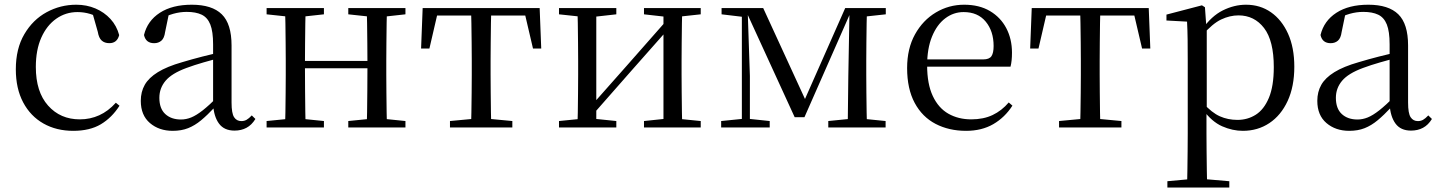

<svg xmlns="http://www.w3.org/2000/svg" viewBox="-20 -551 6220 830"><path d="M296.6 14.6Q223.8 14.6 167.8 -17.1Q111.8 -48.8 80.1 -108.5Q48.4 -168.3 48.4 -251.4Q48.4 -340.7 85.2 -403.2Q121.9 -465.8 181.5 -498.2Q241 -530.6 309.8 -530.6Q354.5 -530.6 392.7 -514.4Q430.9 -498.1 457.7 -468.8Q484.5 -439.5 495.2 -399.3Q486.3 -364.4 452.7 -364.4Q432 -364.4 419.6 -375.7Q407.1 -386.9 402.7 -413.5L377.7 -501.6L427.8 -461.9Q397.5 -482.4 370.4 -490.6Q343.3 -498.8 315 -498.8Q263.9 -498.8 222.9 -469.9Q182 -441 158.5 -388.2Q134.9 -335.4 134.9 -261.5Q134.9 -153.9 187.9 -94.5Q240.8 -35 325.2 -35Q370 -35 408.9 -52.7Q447.9 -70.3 480.8 -106.9L496.6 -93.9Q463.6 -42.3 415.9 -13.8Q368.2 14.6 296.6 14.6Z M726.7 14.6Q667.5 14.6 628.1 -19.1Q588.6 -52.8 588.6 -115.1Q588.6 -153.9 605.8 -184.3Q622.9 -214.6 662.4 -239Q701.9 -263.5 767.9 -282.3Q809.8 -294.9 855.8 -306.7Q901.8 -318.5 941.8 -327.7V-303.3Q901.8 -293.3 860.7 -281.5Q819.6 -269.7 785.6 -257Q722.3 -233.6 695.6 -201.7Q668.9 -169.7 668.9 -128.2Q668.9 -81.6 694.5 -58Q720.2 -34.4 762.1 -34.4Q784.6 -34.4 806.6 -43.3Q828.6 -52.2 856.7 -74.2Q884.7 -96.3 922.8 -134.4L931.5 -87.1H907.9Q876.7 -53.7 849.5 -31.1Q822.2 -8.4 793.1 3.1Q764 14.6 726.7 14.6ZM993.8 13.6Q949.1 13.6 926.8 -16.6Q904.5 -46.7 901.2 -99.7V-103.3V-359Q901.2 -415 889.1 -445.3Q876.9 -475.6 851.7 -487.6Q826.6 -499.6 787 -499.6Q758.3 -499.6 729.1 -491.4Q699.9 -483.2 666.7 -464.7L710.2 -491.9L693.8 -412.7Q690.2 -386 677.7 -375.2Q665.1 -364.3 646.4 -364.3Q610.2 -364.3 602.5 -399.7Q617.4 -461 671.1 -495.8Q724.8 -530.6 809.2 -530.6Q896.5 -530.6 938.8 -489.2Q981 -447.8 981 -354.6V-107.7Q981 -60.8 992.1 -44.2Q1003.1 -27.5 1023.4 -27.5Q1036 -27.5 1046 -33.2Q1056 -38.8 1068.4 -52.1L1084.1 -36.7Q1068.2 -10.7 1045.6 1.4Q1023 13.6 993.8 13.6Z M1212.1 0Q1213.3 -24.4 1213.8 -65.4Q1214.3 -106.3 1214.8 -150.3Q1215.3 -194.3 1215.3 -228.5V-288.3Q1215.3 -321.7 1214.8 -365.7Q1214.3 -409.8 1213.8 -450.8Q1213.3 -491.8 1212.1 -516H1301.3Q1300.3 -491.7 1299.8 -450.1Q1299.3 -408.6 1298.8 -363Q1298.3 -317.5 1298.3 -279.8V-260.2Q1298.3 -210.2 1298.8 -159.3Q1299.3 -108.5 1299.8 -66.4Q1300.3 -24.3 1301.3 0ZM1564.4 0Q1566.4 -24.3 1566.9 -66.4Q1567.4 -108.5 1567.9 -159.3Q1568.4 -210.2 1568.4 -260.2V-279.8Q1568.4 -317.4 1567.9 -363.1Q1567.4 -408.7 1566.9 -450.2Q1566.4 -491.7 1564.4 -516H1652.9Q1651.9 -491.7 1651.4 -450.7Q1650.9 -409.7 1650.4 -365.7Q1649.9 -321.7 1649.9 -288.3V-228.5Q1649.9 -194.3 1650.4 -150.3Q1650.9 -106.3 1651.4 -65.4Q1651.9 -24.4 1652.9 0ZM1132.5 0V-27.8L1241.7 -38.6H1273.7L1380.3 -27.8V0ZM1132.5 -489.1V-516H1380.3V-489.1L1273.7 -477.4H1241.7ZM1485.6 0V-27.8L1593.8 -38.6H1626.8L1732.7 -27.8V0ZM1485.6 -489.1V-516H1732.7V-489.1L1626.8 -477.4H1593.8ZM1256 -256V-287.5H1608.9V-256Z M1800.3 -341.2 1807.1 -516H2312.9L2319.7 -341.2H2284.1L2243.8 -513.4L2286.2 -483.7H1833.7L1876.2 -513.4L1836.3 -341.2ZM1925.2 0V-27.8L2039.9 -38.6H2080.3L2194.8 -27.8V0ZM2016.2 0Q2017.2 -24.4 2017.8 -65.3Q2018.4 -106.3 2018.9 -150.3Q2019.4 -194.3 2019.4 -228.5V-288.3Q2019.4 -321.7 2018.9 -365.7Q2018.4 -409.7 2017.8 -450.7Q2017.2 -491.8 2016.2 -516H2103.8Q2102.8 -491.8 2102.3 -450.7Q2101.8 -409.7 2101.3 -365.7Q2100.8 -321.7 2100.8 -288.3V-228.5Q2100.8 -194.3 2101.3 -150.3Q2101.8 -106.3 2102.3 -65.3Q2102.8 -24.4 2103.8 0Z M2396.5 0V-27.8L2504.7 -38.6H2539.3L2644.3 -27.8V0ZM2763.9 0V-27.8L2866.6 -38.6H2901L3009.2 -27.8V0ZM2476.1 0Q2477.3 -24.4 2477.8 -65.3Q2478.3 -106.3 2478.8 -150.3Q2479.3 -194.3 2479.3 -228.5V-288.3Q2479.3 -321.7 2478.8 -365.7Q2478.3 -409.7 2477.8 -450.7Q2477.3 -491.8 2476.1 -516H2557.7V0ZM2535.1 -46.9 2499.9 -65.8H2511.3L2688.2 -265.6L2869 -470.9L2902.7 -451H2891.4L2713.1 -249.4ZM2848.1 0V-516H2929.4Q2928.4 -491.8 2927.9 -450.7Q2927.4 -409.7 2926.9 -365.7Q2926.4 -321.7 2926.4 -288.3V-228.5Q2926.4 -194.3 2926.9 -150.3Q2927.4 -106.3 2927.9 -65.3Q2928.4 -24.4 2929.4 0ZM2396.5 -489.1V-516H2644.3V-489.1L2540.1 -477.4H2505.7ZM2763.9 -489.1V-516H3009.2V-489.1L2901.8 -477.4H2867.4Z M3415.3 -44.4 3206.3 -500.2H3200.6V-516H3279.3L3469.9 -101.4H3450.3L3633.7 -516H3665.3V-500.6H3658.5L3457.6 -44.4ZM3644.6 0 3647.2 -221.5 3652.5 -516H3728Q3727 -491.8 3726.4 -450.7Q3725.8 -409.7 3725.3 -365.7Q3724.8 -321.7 3724.8 -288.3V-228.5Q3724.8 -194.3 3725.3 -150.3Q3725.8 -106.3 3726.4 -65.3Q3727 -24.4 3728 0ZM3097.5 0V-27.8L3196.2 -37.8H3212.3L3307.4 -27.8V0ZM3560.6 0V-27.8L3668.8 -38.6H3701L3808.4 -27.8V0ZM3099.3 -489.1V-516H3209.1V-477.4H3197.3ZM3187 0V-516H3211.8L3221.7 -222.7V0ZM3682.5 -477.4V-516H3809.2V-489.1L3701.8 -477.4Z M4156.3 14.6Q4082.5 14.6 4024.6 -15.4Q3966.7 -45.5 3934.1 -106.2Q3901.4 -167 3901.4 -256.8Q3901.4 -341.1 3935.5 -402.5Q3969.6 -463.8 4025.8 -497.2Q4082 -530.6 4147.9 -530.6Q4213.2 -530.6 4259.4 -503.3Q4305.6 -475.9 4330.1 -429.2Q4354.7 -382.4 4354.7 -323.2Q4354.7 -286.8 4348.4 -262.9H3939.6V-294.2H4230.3Q4256.6 -294.2 4266 -308.2Q4275.3 -322.1 4275.3 -352.3Q4275.3 -416.2 4241.2 -457.5Q4207.2 -498.8 4145.6 -498.8Q4101.8 -498.8 4066 -471.6Q4030.1 -444.5 4009 -392.8Q3987.9 -341.2 3987.9 -268.7Q3987.9 -188 4012.4 -135.9Q4036.9 -83.8 4079.9 -59.4Q4123 -35 4178.5 -35Q4231.5 -35 4270.8 -53.7Q4310.2 -72.3 4340.7 -108.1L4356.6 -94.3Q4324 -43.5 4274 -14.4Q4224 14.6 4156.3 14.6Z M4433.3 -341.2 4440.1 -516H4945.9L4952.7 -341.2H4917.1L4876.8 -513.4L4919.2 -483.7H4466.7L4509.2 -513.4L4469.3 -341.2ZM4558.2 0V-27.8L4672.9 -38.6H4713.3L4827.8 -27.8V0ZM4649.2 0Q4650.2 -24.4 4650.8 -65.3Q4651.4 -106.3 4651.9 -150.3Q4652.4 -194.3 4652.4 -228.5V-288.3Q4652.4 -321.7 4651.9 -365.7Q4651.4 -409.7 4650.8 -450.7Q4650.2 -491.8 4649.2 -516H4736.8Q4735.8 -491.8 4735.3 -450.7Q4734.8 -409.7 4734.3 -365.7Q4733.8 -321.7 4733.8 -288.3V-228.5Q4733.8 -194.3 4734.3 -150.3Q4734.8 -106.3 4735.3 -65.3Q4735.8 -24.4 4736.8 0Z M5026.5 259.8V232.4L5137.7 222.2H5175.5L5294.2 232.4V259.8ZM5111.5 259.8Q5112.5 225.6 5113 185.1Q5113.5 144.5 5114 103.1Q5114.5 61.7 5114.5 26.7V-286.8Q5114.5 -338.2 5114 -379.5Q5113.5 -420.7 5111.5 -457.5L5022.5 -462.4V-487.9L5175.9 -528L5188.9 -519.6L5194.9 -435.3L5196.7 -430.1V-78.7L5195.5 -68.7V26.5Q5195.5 60.7 5196 102.2Q5196.5 143.7 5197 184.7Q5197.5 225.6 5198.5 259.8ZM5352.6 14.6Q5308.1 14.6 5263.2 -5.1Q5218.3 -24.9 5180.2 -77.1H5167.4L5181.3 -105.1Q5218.5 -63.7 5253.4 -48.2Q5288.2 -32.7 5329.5 -32.7Q5373.2 -32.7 5408.6 -55.1Q5444.1 -77.6 5465.3 -128.1Q5486.5 -178.6 5486.5 -260.8Q5486.5 -374.9 5444.5 -429.7Q5402.4 -484.5 5333.9 -484.5Q5296.4 -484.5 5259 -466.8Q5221.5 -449.1 5177.2 -398.2L5166.6 -425H5177.5Q5216.9 -481.5 5266.2 -506.1Q5315.6 -530.6 5366.3 -530.6Q5427.5 -530.6 5474.2 -498Q5521 -465.4 5548.1 -405.4Q5575.2 -345.3 5575.2 -262.6Q5575.2 -177.1 5546.5 -114.8Q5517.7 -52.4 5467.4 -18.9Q5417.2 14.6 5352.6 14.6Z M5812.7 14.6Q5753.5 14.6 5714.1 -19.1Q5674.6 -52.8 5674.6 -115.1Q5674.6 -153.9 5691.8 -184.3Q5708.9 -214.6 5748.4 -239Q5787.9 -263.5 5853.9 -282.3Q5895.8 -294.9 5941.8 -306.7Q5987.8 -318.5 6027.8 -327.7V-303.3Q5987.8 -293.3 5946.7 -281.5Q5905.6 -269.7 5871.6 -257Q5808.3 -233.6 5781.6 -201.7Q5754.9 -169.7 5754.9 -128.2Q5754.9 -81.6 5780.5 -58Q5806.2 -34.4 5848.1 -34.4Q5870.6 -34.4 5892.6 -43.3Q5914.6 -52.2 5942.7 -74.2Q5970.7 -96.3 6008.8 -134.4L6017.5 -87.1H5993.9Q5962.7 -53.7 5935.5 -31.1Q5908.2 -8.4 5879.1 3.1Q5850 14.6 5812.7 14.6ZM6079.8 13.6Q6035.1 13.6 6012.8 -16.6Q5990.5 -46.7 5987.2 -99.7V-103.3V-359Q5987.2 -415 5975.1 -445.3Q5962.9 -475.6 5937.7 -487.6Q5912.6 -499.6 5873 -499.6Q5844.3 -499.6 5815.1 -491.4Q5785.9 -483.2 5752.7 -464.7L5796.2 -491.9L5779.8 -412.7Q5776.2 -386 5763.7 -375.2Q5751.1 -364.3 5732.4 -364.3Q5696.2 -364.3 5688.5 -399.7Q5703.4 -461 5757.1 -495.8Q5810.8 -530.6 5895.2 -530.6Q5982.5 -530.6 6024.8 -489.2Q6067 -447.8 6067 -354.6V-107.7Q6067 -60.8 6078.1 -44.2Q6089.1 -27.5 6109.4 -27.5Q6122 -27.5 6132 -33.2Q6142 -38.8 6154.4 -52.1L6170.1 -36.7Q6154.2 -10.7 6131.6 1.4Q6109 13.6 6079.8 13.6Z"/></svg>

Font: Noto Serif TC
Style: Regular
Weight: 200
Designer: Ryoko NISHIZUKA 西塚涼子 (kana & ideographs); Frank Grießhammer (Latin, Greek & Cyrillic); Wenlong ZHANG 张文龙 (bopomofo); San
Foundry: Adobe
Version: Version 2.001;hotconv 1.1.0;makeotfexe 2.6.0